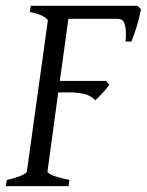

<svg xmlns="http://www.w3.org/2000/svg" viewBox="-20 -635 501 655"><path d="M460.9 -603Q458.5 -590.3 454.8 -575.2Q451.2 -560.1 446.5 -544.9Q441.9 -529.8 437 -516.1Q432.1 -502.4 428.2 -493.2H408.2Q410.2 -515.6 409.2 -530.5Q408.2 -545.4 404.8 -554.4Q401.4 -563.5 395.5 -567.1Q389.6 -570.8 380.9 -570.8H213.4L184.1 -358.9H341.8L353 -345.2Q347.7 -338.4 341.6 -331.1Q335.4 -323.7 329.1 -316.7Q322.8 -309.6 316.4 -303.5Q310.1 -297.4 305.2 -293Q288.6 -309.6 266.8 -314.7Q245.1 -319.8 212.9 -319.8H178.7L142.1 -50.8Q141.1 -44.9 157.7 -37.6Q174.3 -30.3 216.8 -21L213.9 0H0L2.9 -21Q33.7 -27.8 52.2 -35.9Q70.8 -43.9 71.8 -50.8L143.1 -564Q144 -569.8 128.9 -578.6Q113.8 -587.4 82 -594.2L85 -615.2H449.2Z"/></svg>

Font: Gentium Plus Cyr
Style: Italic
Weight: 400
Italic angle: -8°
Designer: J. Victor Gaultney, Annie Olsen, Iska Routamaa, Becca Hirsbrunner
Foundry: SIL International
Version: Version 5.000